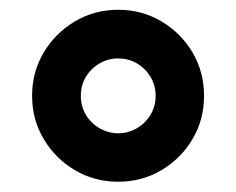

<svg xmlns="http://www.w3.org/2000/svg" viewBox="-20 -752 476 387"><path d="M218.2 -385.7Q170.4 -385.7 131 -409Q91.6 -432.3 68.1 -471.7Q44.7 -511 44.7 -558.7Q44.7 -606.8 68.1 -646.2Q91.5 -685.5 131 -708.9Q170.4 -732.3 218.2 -732.3Q266.1 -732.3 305.4 -708.9Q344.8 -685.5 368.1 -646.2Q391.3 -606.8 391.3 -558.7Q391.3 -511 368.1 -471.7Q344.8 -432.3 305.4 -409Q266.1 -385.7 218.2 -385.7ZM218.2 -483.3Q239.2 -483.6 256.2 -493.7Q273.3 -503.8 283.5 -520.9Q293.7 -538.1 293.7 -558.8Q293.7 -579.9 283.5 -596.9Q273.2 -614 256.2 -624.1Q239.1 -634.2 218.2 -634.2Q197.6 -634.2 180.4 -624Q163.1 -613.9 153 -596.9Q142.9 -579.8 142.9 -558.8Q142.9 -538.1 152.9 -521Q163 -503.8 180.3 -493.7Q197.6 -483.6 218.2 -483.3Z"/></svg>

Font: Inter Khmer Looped
Style: Regular
Weight: 400
Designer: Rasmus Andersson, Sovichet Tep
Foundry: Anagata Design
Version: Version 1.000